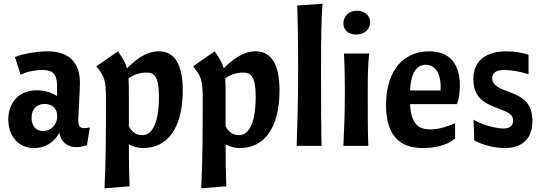

<svg xmlns="http://www.w3.org/2000/svg" viewBox="-20 -790 2938 1040"><path d="M165 12C224 12 276 -20 302 -72C308 -22 345 7 394 7C412 7 430 3 451 -4L467 -100C454 -97 444 -96 437 -96C412 -96 404 -108 404 -139C404 -168 413 -301 413 -340C413 -453 353 -512 237 -512C180 -512 100 -498 61 -481L92 -385C118 -400 169 -411 209 -411C267 -411 289 -388 289 -326V-270C258 -290 218 -301 179 -301C86 -301 25 -238 25 -143C25 -51 81 12 165 12ZM213 -80C175 -80 151 -108 151 -152C151 -199 178 -227 222 -227C264 -227 290 -201 290 -161C290 -115 256 -80 213 -80Z M970 -300C970 -470 906 -512 841 -512C768 -512 710 -462 668 -420C660 -449 645 -474 619 -512L502 -431C545 -377 554 -358 554 -255C554 -77 554 68 546 230L682 219C679 145 678 82 678 -8C700 4 725 12 756 12C883 12 970 -91 970 -300ZM678 -271C678 -311 678 -341 676 -366C701 -383 734 -397 773 -397C814 -397 841 -377 841 -268C841 -130 808 -58 750 -58C718 -58 694 -75 678 -106Z M1494 -300C1494 -470 1430 -512 1365 -512C1292 -512 1234 -462 1192 -420C1184 -449 1169 -474 1143 -512L1026 -431C1069 -377 1078 -358 1078 -255C1078 -77 1078 68 1070 230L1206 219C1203 145 1202 82 1202 -8C1224 4 1249 12 1280 12C1407 12 1494 -91 1494 -300ZM1202 -271C1202 -311 1202 -341 1200 -366C1225 -383 1258 -397 1297 -397C1338 -397 1365 -377 1365 -268C1365 -130 1332 -58 1274 -58C1242 -58 1218 -75 1202 -106Z M1590 -760C1594 -641 1595 -527 1595 -414C1595 -191 1590 -139 1587 0H1722C1719 -114 1719 -215 1719 -391C1719 -581 1720 -677 1727 -770Z M1843 -500C1847 -425 1848 -365 1848 -294C1848 -136 1843 -98 1840 0H1975C1972 -79 1972 -149 1972 -271C1972 -395 1973 -439 1980 -500ZM1840 -663C1840 -624 1871 -603 1910 -603C1955 -603 1985 -632 1985 -669C1985 -708 1952 -732 1913 -732C1868 -732 1840 -700 1840 -663Z M2455 -226C2464 -247 2471 -284 2471 -326C2471 -410 2442 -512 2305 -512C2173 -512 2071 -417 2071 -222C2071 -26 2174 12 2272 12C2332 12 2403 -2 2445 -40V-123C2415 -110 2364 -89 2311 -89C2241 -89 2207 -125 2201 -226ZM2287 -439C2354 -439 2367 -363 2367 -321C2367 -315 2366 -305 2366 -300H2201C2206 -395 2235 -439 2287 -439Z M2707 -94C2660 -94 2579 -119 2545 -142L2549 -29C2604 -1 2665 12 2713 12C2802 12 2864 -33 2864 -134C2864 -234 2809 -265 2743 -290C2688 -310 2646 -326 2646 -367C2646 -395 2668 -411 2710 -411C2738 -411 2798 -404 2843 -387V-493C2813 -505 2761 -512 2723 -512C2654 -512 2544 -490 2544 -362C2544 -252 2616 -227 2680 -202C2736 -180 2759 -171 2759 -136C2759 -110 2744 -94 2707 -94Z"/></svg>

Font: CantoraOne
Style: Regular
Weight: 400
Designer: Pablo Impallari, Rodrigo Fuenzalida
Foundry: Pablo Impallari
Version: Version 1.001